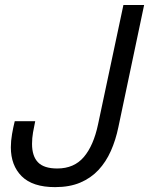

<svg xmlns="http://www.w3.org/2000/svg" viewBox="-20 -758 612 788"><path d="M206 10Q114 10 69.2 -34.5Q24.5 -79 24.5 -153.5Q24.5 -179.5 29.5 -208.2Q34.5 -237 40.5 -260.5H124.5Q119.5 -237.5 115.5 -214.2Q111.5 -191 111.5 -167.5Q111.5 -117 136 -91.8Q160.5 -66.5 215 -66.5Q284 -66.5 324 -113.5Q364 -160.5 382.5 -248L486.5 -737.5H571.5L466 -237Q455 -183.5 435 -138.5Q415 -93.5 384 -60.2Q353 -27 309.2 -8.5Q265.5 10 206 10Z"/></svg>

Font: Epilogue
Style: Italic
Weight: 400
Italic angle: -12°
Designer: Tyler Finck
Foundry: Etcetera Type Co
Version: Version 2.112